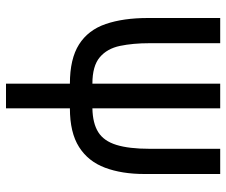

<svg xmlns="http://www.w3.org/2000/svg" viewBox="-77 -677 754 640"><g transform="rotate(90 300.0 -357.0)"><path d="M259 -213Q176 -213 128 -243.5Q80 -274 60 -332.5Q40 -391 40 -473V-714H124V-479Q124 -423 133 -380Q142 -337 171 -312.5Q200 -288 259 -288V-714H341V-288Q391 -289 420.5 -307.5Q450 -326 463 -368Q476 -410 476 -479V-714H560V-461Q560 -386 539 -330Q518 -274 470 -243.5Q422 -213 341 -213V0H259Z"/></g></svg>

Font: Noto Sans Mono
Style: Regular
Weight: 400
Designer: Monotype Design Team
Foundry: Monotype Imaging Inc.
Version: Version 2.014